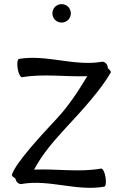

<svg xmlns="http://www.w3.org/2000/svg" viewBox="-20 -865 600 935"><path d="M325 -800C325 -812 320 -823 312 -832C303 -840 292 -845 280 -845C268 -845 257 -840 248 -832C240 -823 235 -812 235 -800C235 -788 240 -777 248 -768C257 -760 268 -755 280 -755C292 -755 303 -760 312 -768C320 -777 325 -788 325 -800ZM85 31C219 7 354 68 488 44C495 43 498 22 494 -2C490 -27 480 -46 472 -44C365 -25 255 -44 146 -39C186 -115 244 -181 303 -245C381 -329 469 -425 519 -511C522 -515 516 -524 505 -533C505 -536 505 -537 505 -538C502 -555 488 -567 475 -564C341 -541 206 -601 72 -578C65 -576 62 -555 66 -531C70 -506 80 -488 88 -489C192 -507 299 -490 405 -494C361 -421 315 -350 257 -288C177 -202 59 -75 38 -15C36 -10 43 -3 55 4C58 22 72 33 85 31Z"/></svg>

Font: Nupuram
Style: Regular
Weight: 400
Designer: Santhosh Thottingal (santhosh.thottingal@gmail.com)
Foundry: SMC
Version: Version 1.000